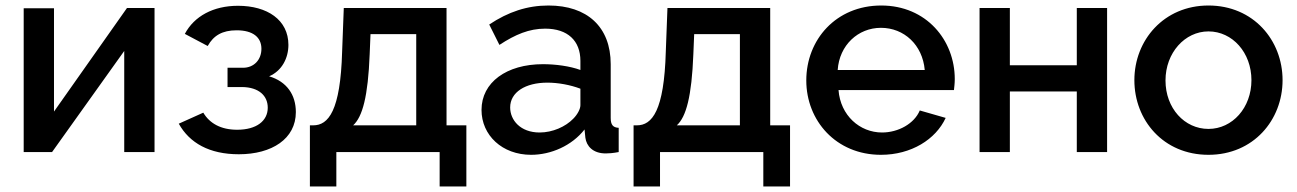

<svg xmlns="http://www.w3.org/2000/svg" viewBox="-20 -552 4708 697"><path d="M66 0H169L431 -367V0H541V-523H441L176 -147V-522H66Z M847 8C967 8 1054 -48 1054 -145C1054 -208 1021 -256 957 -275C1004 -295 1027 -342 1027 -389C1027 -480 950 -531 844 -531C754 -531 685 -493 651 -429L734 -385C755 -423 787 -442 839 -442C899 -442 929 -416 929 -375C929 -335 902 -306 862 -306H806V-236H860C919 -235 952 -205 952 -161C952 -113 911 -81 841 -81C782 -81 741 -104 718 -143L629 -103C668 -33 740 8 847 8Z M1105 125H1201V0H1576V125H1673V-97H1601V-523H1228L1222 -365C1216 -149 1172 -97 1117 -97H1105ZM1262 -97C1296 -128 1316 -202 1322 -355L1325 -428H1491V-97Z M1728 -153C1728 -61 1803 10 1908 10C1980 10 2056 -23 2102 -82L2105 -52C2109 -22 2132 5 2179 5C2190 5 2205 4 2226 0V-88C2205 -89 2197 -99 2197 -124V-319C2197 -455 2111 -532 1971 -532C1894 -532 1825 -509 1756 -463L1793 -389C1851 -427 1901 -448 1959 -448C2041 -448 2087 -404 2087 -331V-298C2049 -312 1997 -319 1951 -319C1819 -319 1728 -253 1728 -153ZM2061 -121C2033 -92 1986 -71 1939 -71C1869 -71 1832 -116 1832 -162C1832 -217 1887 -252 1967 -252C2006 -252 2050 -244 2087 -230V-170C2087 -157 2077 -137 2061 -121Z M2280 125H2376V0H2751V125H2848V-97H2776V-523H2403L2397 -365C2391 -149 2347 -97 2292 -97H2280ZM2437 -97C2471 -128 2491 -202 2497 -355L2500 -428H2666V-97Z M3178 10C3288 10 3377 -46 3413 -124L3319 -151C3299 -103 3241 -71 3182 -71C3101 -71 3031 -133 3024 -225H3443C3444 -234 3446 -249 3446 -265C3446 -406 3343 -532 3179 -532C3015 -532 2907 -408 2907 -260C2907 -114 3015 10 3178 10ZM3021 -298C3027 -388 3095 -451 3178 -451C3262 -451 3329 -389 3337 -298Z M3536 0H3646V-220H3889V0H3999V-523H3889V-315H3646V-523H3536Z M4098 -261C4098 -116 4203 10 4367 10C4530 10 4636 -116 4636 -261C4636 -406 4530 -532 4367 -532C4205 -532 4098 -406 4098 -261ZM4367 -84C4280 -84 4211 -159 4211 -260C4211 -360 4281 -438 4367 -438C4454 -438 4523 -361 4523 -261C4523 -161 4454 -84 4367 -84Z"/></svg>

Font: FIGSv2-sans-serif SemiBold
Style: Regular
Weight: 600
Designer: Matt McInerney, Pablo Impallari, Rodrigo Fuenzalida,Mirko Velimirovic
Foundry: Matt McInerney, Pablo Impallari, Rodrigo Fuenzalida
Version: Version 4.021;hotconv 1.0.109;makeotfexe 2.5.65596